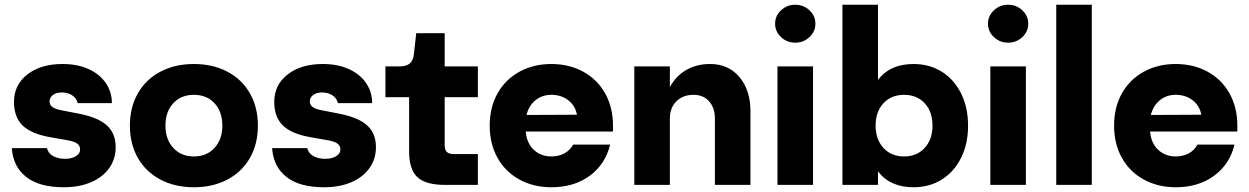

<svg xmlns="http://www.w3.org/2000/svg" viewBox="-20 -780 5270 810"><path d="M452 -345H308Q302 -367 283.5 -378.5Q265 -390 241 -390Q218 -390 203.5 -379.5Q189 -369 189 -352Q189 -338 200.5 -329Q212 -320 238 -315L315 -300Q395 -284 431.5 -250.5Q468 -217 468 -159Q468 -109 440.5 -70.5Q413 -32 363.5 -11Q314 10 249 10Q146 10 90.5 -33.5Q35 -77 30 -155H178Q184 -132 205 -121Q226 -110 254 -110Q282 -110 300 -121Q318 -132 318 -149Q318 -165 306 -174Q294 -183 267 -188L193 -201Q112 -215 75.5 -250.5Q39 -286 39 -350Q39 -422 95.5 -466Q152 -510 244 -510Q307 -510 354 -488.5Q401 -467 426.5 -429.5Q452 -392 452 -345Z M1068 -250Q1068 -173 1034.5 -114Q1001 -55 939.5 -22.5Q878 10 798 10Q718 10 656.5 -22.5Q595 -55 561.5 -114Q528 -173 528 -250Q528 -327 561.5 -386Q595 -445 656.5 -477.5Q718 -510 798 -510Q878 -510 939.5 -477.5Q1001 -445 1034.5 -386Q1068 -327 1068 -250ZM918 -250Q918 -309 885 -344.5Q852 -380 798 -380Q744 -380 711 -344.5Q678 -309 678 -250Q678 -192 711 -156Q744 -120 798 -120Q852 -120 885 -156Q918 -192 918 -250Z M1550 -345H1406Q1400 -367 1381.5 -378.5Q1363 -390 1339 -390Q1316 -390 1301.5 -379.5Q1287 -369 1287 -352Q1287 -338 1298.5 -329Q1310 -320 1336 -315L1413 -300Q1493 -284 1529.5 -250.5Q1566 -217 1566 -159Q1566 -109 1538.5 -70.5Q1511 -32 1461.5 -11Q1412 10 1347 10Q1244 10 1188.5 -33.5Q1133 -77 1128 -155H1276Q1282 -132 1303 -121Q1324 -110 1352 -110Q1380 -110 1398 -121Q1416 -132 1416 -149Q1416 -165 1404 -174Q1392 -183 1365 -188L1291 -201Q1210 -215 1173.5 -250.5Q1137 -286 1137 -350Q1137 -422 1193.5 -466Q1250 -510 1342 -510Q1405 -510 1452 -488.5Q1499 -467 1524.5 -429.5Q1550 -392 1550 -345Z M1706 -140V-370H1606V-500H1666Q1694 -500 1708.5 -512Q1723 -524 1726 -550L1736 -640H1856V-500H1996V-370H1856V-170Q1856 -148 1865 -139Q1874 -130 1896 -130H1996V0H1856Q1776 0 1741 -32.5Q1706 -65 1706 -140Z M2306 -510Q2381 -510 2440.5 -477.5Q2500 -445 2533 -386Q2566 -327 2566 -250V-225H2198Q2202 -176 2232 -148Q2262 -120 2306 -120Q2337 -120 2361 -133Q2385 -146 2398 -170H2554Q2534 -87 2468 -38.5Q2402 10 2306 10Q2231 10 2171.5 -22.5Q2112 -55 2079 -114Q2046 -173 2046 -250Q2046 -327 2079 -386Q2112 -445 2171.5 -477.5Q2231 -510 2306 -510ZM2414 -296Q2407 -334 2377.5 -357Q2348 -380 2306 -380Q2267 -380 2239 -357Q2211 -334 2201 -295Z M2656 -500H2806V-413Q2832 -460 2875.5 -485Q2919 -510 2976 -510Q3053 -510 3099.5 -455Q3146 -400 3146 -310V0H2996V-280Q2996 -325 2971.5 -352.5Q2947 -380 2906 -380Q2861 -380 2833.5 -352.5Q2806 -325 2806 -280V0H2656Z M3410 -500V0H3260V-500ZM3420 -680Q3420 -647 3395 -623.5Q3370 -600 3335 -600Q3300 -600 3275 -623.5Q3250 -647 3250 -680Q3250 -713 3275 -736.5Q3300 -760 3335 -760Q3370 -760 3395 -736.5Q3420 -713 3420 -680Z M3684 -443Q3735 -510 3834 -510Q3901 -510 3953 -477.5Q4005 -445 4034.5 -386Q4064 -327 4064 -250Q4064 -173 4034.5 -114Q4005 -55 3953 -22.5Q3901 10 3834 10Q3735 10 3684 -57V0H3534V-760H3684ZM3914 -250Q3914 -309 3881 -344.5Q3848 -380 3794 -380Q3740 -380 3707 -344.5Q3674 -309 3674 -250Q3674 -192 3707 -156Q3740 -120 3794 -120Q3848 -120 3881 -156Q3914 -192 3914 -250Z M4308 -500V0H4158V-500ZM4318 -680Q4318 -647 4293 -623.5Q4268 -600 4233 -600Q4198 -600 4173 -623.5Q4148 -647 4148 -680Q4148 -713 4173 -736.5Q4198 -760 4233 -760Q4268 -760 4293 -736.5Q4318 -713 4318 -680Z M4586 -760V0H4436V-760Z M4940 -510Q5015 -510 5074.5 -477.5Q5134 -445 5167 -386Q5200 -327 5200 -250V-225H4832Q4836 -176 4866 -148Q4896 -120 4940 -120Q4971 -120 4995 -133Q5019 -146 5032 -170H5188Q5168 -87 5102 -38.5Q5036 10 4940 10Q4865 10 4805.5 -22.5Q4746 -55 4713 -114Q4680 -173 4680 -250Q4680 -327 4713 -386Q4746 -445 4805.5 -477.5Q4865 -510 4940 -510ZM5048 -296Q5041 -334 5011.5 -357Q4982 -380 4940 -380Q4901 -380 4873 -357Q4845 -334 4835 -295Z"/></svg>

Font: Goli Bold
Style: Regular
Weight: 700
Designer: jaikishan Patel
Foundry: MagicType
Version: Version 1.000